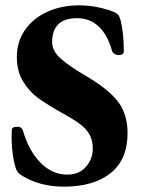

<svg xmlns="http://www.w3.org/2000/svg" viewBox="-20 -684 534 718"><path d="M61 -28Q45 -38 40 -52Q31 -78 26.5 -117Q22 -156 24 -197Q24 -210 44 -210Q53 -210 57 -207.5Q61 -205 65 -198Q87 -121 131 -76Q175 -31 232 -31Q276 -31 301.5 -60.5Q327 -90 327 -128Q327 -159 315 -180.5Q303 -202 280 -219.5Q257 -237 213 -261Q156 -293 123 -317Q90 -341 66.5 -379Q43 -417 43 -471Q43 -528 73.5 -572Q104 -616 157 -640Q210 -664 276 -664Q311 -664 345.5 -657Q380 -650 404 -640Q416 -635 421.5 -629Q427 -623 431 -608Q443 -560 443 -491Q443 -486 438 -482Q433 -478 425 -478Q416 -478 408.5 -482.5Q401 -487 399 -494Q382 -554 349 -585Q316 -616 268 -616Q175 -616 175 -526Q175 -494 207 -465Q239 -436 310 -395Q391 -346 424 -300Q457 -254 457 -187Q457 -87 393.5 -36.5Q330 14 219 14Q128 14 61 -28Z"/></svg>

Font: EB Garamond
Style: Bold
Weight: 700
Designer: Georg Duffner and Octavio Pardo
Foundry: Georg Duffner
Version: Version 1.000; ttfautohint (v1.6)